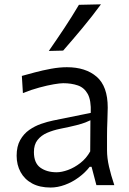

<svg xmlns="http://www.w3.org/2000/svg" viewBox="-20 -838 586 869"><path d="M236.3 -58.3Q192 -58.3 162.7 -79.2Q133.5 -100.2 133.5 -149.9Q133.5 -183.7 149.9 -204.4Q166.4 -225.2 193.4 -236.9Q220.3 -248.5 251.6 -254.9Q299.5 -264.5 326.1 -271.4Q352.7 -278.3 366.6 -283.8Q380.5 -289.2 389.2 -293.7L388.3 -152.8Q370.7 -121.1 343.5 -100.1Q316.2 -79 287.5 -68.6Q258.8 -58.3 236.3 -58.3ZM209.1 10.8Q240.6 10.8 273.6 -1.3Q306.6 -13.3 335.8 -34.8Q365.1 -56.2 386.1 -83.2H394.4L416.3 0H497.4Q482.3 -44.9 473.3 -84.1Q464.4 -123.2 464.4 -157.7V-222Q464.4 -255.8 466 -291.6Q467.6 -327.4 467.6 -351.1Q467.6 -447.3 417.6 -490.6Q367.7 -533.8 282.8 -533.8Q249 -533.8 211 -526.8Q173 -519.8 138.2 -510.5Q103.4 -501.3 78.9 -494.4L83.7 -416.7Q121.2 -431.9 157.8 -441.7Q194.3 -451.6 223 -456.5Q251.6 -461.4 266 -461.4Q302.9 -461.4 331.9 -451.5Q360.9 -441.7 377 -412.9Q393 -384.1 390.8 -327.1L220.4 -292.5Q194.9 -287.3 166.2 -277.4Q137.5 -267.5 112.3 -249.9Q87.2 -232.3 71.3 -203.9Q55.3 -175.5 55.3 -133.2Q55.3 -91.8 73.2 -59.1Q91.1 -26.4 125.3 -7.8Q159.5 10.8 209.1 10.8ZM200.9 -607.4 265.8 -609Q311 -660.6 354.2 -712.6Q397.5 -764.6 436.9 -818.4L337.2 -816.2Q306.2 -763.8 271.8 -711.8Q237.4 -659.9 200.9 -607.4Z"/></svg>

Font: Pinar FD VF
Style: Regular
Weight: 300
Designer: Amin Abedi
Version: Version 2.000